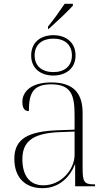

<svg xmlns="http://www.w3.org/2000/svg" viewBox="-20 -974 567 1004"><path d="M231 -835V-823H235C271 -855 330 -910 361 -944V-954H318C289 -911 261 -872 231 -835ZM259 -579C323 -579 375 -615 375 -684C375 -754 323 -790 259 -790C194 -790 143 -754 143 -684C143 -615 194 -579 259 -579ZM259 -597C202 -597 161 -627 161 -684C161 -742 202 -772 259 -772C316 -772 356 -742 356 -684C356 -627 316 -597 259 -597ZM202 10C294 10 349 -55 371 -113H373V0H477V-10H471C419 -10 412 -25 412 -94V-383C412 -485 366 -543 248 -543C137 -543 97 -490 97 -442C97 -408 108 -393 131 -393C131 -487 153 -533 248 -533C354 -533 370 -474 370 -371V-296L287 -293C128 -288 55 -249 55 -144C55 -40 117 10 202 10ZM207 -5C130 -5 97 -63 97 -141C97 -228 143 -277 290 -283L370 -286V-164C370 -88 300 -5 207 -5Z"/></svg>

Font: Noto Serif Display ExtraLight
Style: Regular
Weight: 200
Designer: Monotype Design Team
Foundry: Monotype Imaging Inc.
Version: Version 2.009